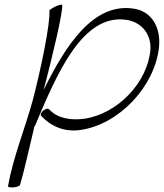

<svg xmlns="http://www.w3.org/2000/svg" viewBox="-20 -568 714 836"><path d="M133 -22C228 -247 338 -507 528 -482C595 -473 639 -421 635 -352C623 -209 492 -72 347 -51C287 -43 229 -53 194 -92C190 -97 179 -95 169 -87C160 -80 155 -70 158 -65C200 -19 258 8 330 -2C498 -26 652 -190 672 -359C682 -446 642 -521 558 -531C387 -554 268 -376 170 -176C207 -317 254 -513 251 -546C250 -550 238 -547 222 -540C207 -533 195 -525 195 -521C200 -470 158 -266 123 -133C89 -8 37 117 15 242C13 246 23 249 38 248C52 247 65 242 67 238C85 178 107 78 130 -18C131 -19 132 -21 133 -22Z"/></svg>

Font: Nupuram Thin Italic
Style: Regular
Weight: 100
Designer: Santhosh Thottingal (santhosh.thottingal@gmail.com)
Foundry: SMC
Version: Version 1.000